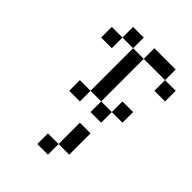

<svg xmlns="http://www.w3.org/2000/svg" viewBox="-221 -568 981 981"><g transform="rotate(45 269.0 -77.5)"><path d="M230.8 -230.8H307.7V-153.8H230.8ZM230.8 -307.7H307.7V-230.8H230.8ZM230.8 -384.6H307.7V-307.7H230.8ZM153.8 -461.5H230.8V-384.6H153.8ZM76.9 -384.6H153.8V-307.7H76.9ZM307.7 -461.5H384.6V-384.6H307.7ZM384.6 -461.5H461.5V-384.6H384.6ZM461.5 -384.6H538.5V-307.7H461.5ZM230.8 -153.8H307.7V-76.9H230.8ZM153.8 -76.9H230.8V0H153.8ZM384.6 -153.8H461.5V-76.9H384.6ZM307.7 -76.9H384.6V0H307.7ZM307.7 76.9H384.6V153.8H307.7ZM307.7 153.8H384.6V230.8H307.7ZM230.8 230.8H307.7V307.7H230.8Z"/></g></svg>

Font: Jacquarda Bastarda 9
Style: Regular
Weight: 400
Designer: Sarah Cadigan-Fried
Version: Version 1.000; ttfautohint (v1.8.4.7-5d5b)